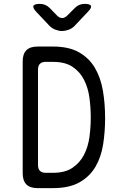

<svg xmlns="http://www.w3.org/2000/svg" viewBox="-20 -970 640 990"><path d="M174 0Q135 0 116 -19Q97 -38 97 -77V-653Q97 -692 116 -711Q135 -730 174 -730H253Q335 -730 387 -700.5Q439 -671 469 -620.5Q499 -570 510.5 -503Q522 -436 522 -360Q522 -292 512 -227Q502 -162 473 -111.5Q444 -61 391 -30.5Q338 0 253 0ZM176 -118Q176 -99 186 -89Q196 -79 215 -79H253Q316 -79 354 -105Q392 -131 413 -171.5Q434 -212 441 -262.5Q448 -313 448 -364Q448 -416 441 -467Q434 -518 413 -559Q392 -600 354 -625.5Q316 -651 253 -651H215Q196 -651 186 -641Q176 -631 176 -612ZM186 -950Q201 -950 213.5 -944.5Q226 -939 236 -929L274 -890Q287 -877 300.5 -877Q314 -877 327 -890L367 -930Q377 -940 389.5 -945Q402 -950 416 -950Q445 -950 449 -939.5Q453 -929 433 -909L365 -837Q352 -823 333.5 -816.5Q315 -810 300 -810Q285 -810 267 -816.5Q249 -823 235 -837L168 -908Q148 -929 152.5 -939.5Q157 -950 186 -950Z"/></svg>

Font: Maple Mono Light
Style: Regular
Weight: 300
Monospace: yes
Designer: subframe7536
Version: Version 7.000